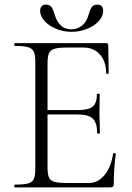

<svg xmlns="http://www.w3.org/2000/svg" viewBox="-20 -812 573 832"><path d="M44 -12Q83 -12 101.5 -17Q120 -22 126.5 -36.5Q133 -51 133 -81V-544Q133 -574 126.5 -588Q120 -602 101.5 -607.5Q83 -613 44 -613Q42 -613 42 -619Q42 -625 44 -625H440Q449 -625 449 -616L451 -495Q451 -492 445.5 -492Q440 -492 440 -495Q440 -546 413 -576Q386 -606 342 -606H273Q235 -606 217 -601Q199 -596 192.5 -582Q186 -568 186 -538V-85Q186 -56 192.5 -42.5Q199 -29 216.5 -24Q234 -19 273 -19H365Q405 -19 433.5 -54Q462 -89 470 -146Q470 -149 476 -148.5Q482 -148 482 -145Q473 -82 473 -15Q473 -7 469.5 -3.5Q466 0 457 0H44Q42 0 42 -6Q42 -12 44 -12ZM315 -316H161V-335H318Q364 -335 382 -350.5Q400 -366 400 -404Q400 -406 406 -406Q412 -406 412 -404L411 -325Q411 -296 412 -282L413 -235Q413 -233 407 -233Q401 -233 401 -235Q401 -280 382 -298Q363 -316 315 -316ZM363 -746Q370 -770 377.5 -781Q385 -792 402 -792Q427 -792 427 -764Q427 -741 407.5 -720Q388 -699 356 -686.5Q324 -674 290 -674Q255 -674 223.5 -687Q192 -700 173 -721Q154 -742 154 -765Q154 -778 160.5 -785Q167 -792 179 -792Q196 -792 203.5 -781Q211 -770 218 -746Q225 -721 242.5 -703Q260 -685 289 -685Q317 -685 336.5 -702Q356 -719 363 -746Z"/></svg>

Font: Cormorant SC Light
Style: Regular
Weight: 300
Designer: Christian Thalmann (Catharsis Fonts)
Foundry: Catharsis Fonts
Version: Version 4.000